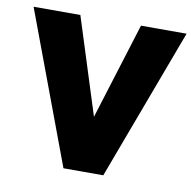

<svg xmlns="http://www.w3.org/2000/svg" viewBox="-65 -590 659 655"><g transform="rotate(10 265.0 -262.5)"><path d="M0 -525H162L268 -191L372 -525H530L334 0H196Z"/></g></svg>

Font: Radio Canada
Style: Bold
Weight: 700
Designer: Charles Daoud, Etienne Aubert Bonn, Alexandre Saumier Demers, Jacques Le Bailly
Foundry: Radio-Canada
Version: Version 2.104; ttfautohint (v1.8.4.7-5d5b);gftools[0.9.28.de